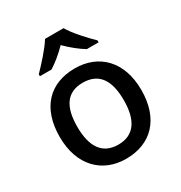

<svg xmlns="http://www.w3.org/2000/svg" viewBox="-181 -960 970 1031"><g transform="rotate(-30 304.5 -444.0)"><path d="M362 -832H247C220 -787 160 -722 123 -684V-672H195C230 -694 268 -725 303 -761C339 -725 379 -693 414 -672H487V-684C449 -721 387 -787 362 -832ZM558 -336C558 -515 453 -615 306 -615C149 -615 52 -515 52 -336C52 -157 158 -56 303 -56C459 -56 558 -157 558 -336ZM161 -336C161 -458 204 -527 304 -527C405 -527 449 -458 449 -336C449 -215 405 -143 305 -143C205 -143 161 -215 161 -336Z"/></g></svg>

Font: Noto Sans Malayalam UI Medium
Style: Regular
Weight: 500
Designer: Jelle Bosma - Monotype Design Team
Foundry: Monotype Imaging Inc.
Version: Version 2.104